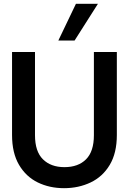

<svg xmlns="http://www.w3.org/2000/svg" viewBox="-20 -972 674 1004"><path d="M315 12Q239 12 177.5 -18Q116 -48 79.5 -110Q43 -172 43 -266V-700H163V-265Q163 -180 204.5 -139Q246 -98 317 -98Q389 -98 430 -139Q471 -180 471 -265V-700H591V-266Q591 -172 554 -110Q517 -48 454 -18Q391 12 315 12ZM285 -760 377 -952H492L370 -760Z"/></svg>

Font: Host Grotesk SemiBold
Style: Regular
Weight: 600
Designer: Doukan Karapınar
Foundry: Element Type
Version: Version 1.003